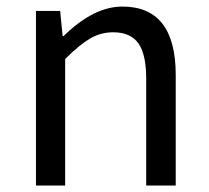

<svg xmlns="http://www.w3.org/2000/svg" viewBox="-20 -577 650 597"><path d="M91.8 0V-543H167L174.8 -464.8H177.7Q271.5 -556.6 360.4 -556.6Q526.4 -556.6 526.4 -343.8V0H434.6V-332Q434.6 -408.2 410.2 -442.4Q385.7 -476.6 332 -476.6Q293 -476.6 259.8 -457Q226.6 -437.5 182.6 -393.6V0Z"/></svg>

Font: GenYoGothic TW TTF Regular
Style: Regular
Weight: 400
Version: Version 1.300